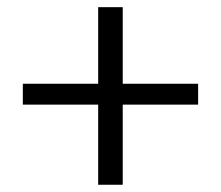

<svg xmlns="http://www.w3.org/2000/svg" viewBox="-20 -510 610 530"><path d="M43 -221.2V-278.8H251V-490.2H318.8V-278.8H526.9V-221.2H318.8V0H251V-221.2Z"/></svg>

Font: Heuristica
Style: Regular
Weight: 400
Version: Version 1.0.2